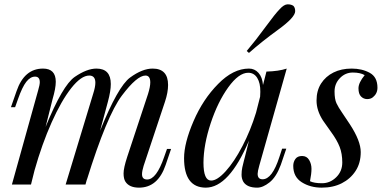

<svg xmlns="http://www.w3.org/2000/svg" viewBox="-20 -840 1753 874"><path d="M674.8 -527.8Q745.1 -527.8 745.1 -453.1Q745.1 -419.4 731 -377L633.8 -85Q626.5 -61.5 626.5 -46.9Q626.5 -22.9 649.9 -22.9Q691.9 -22.9 727.1 -125L740.2 -162.1H758.8L733.9 -88.9Q698.7 14.2 612.8 14.2Q568.4 14.2 550.8 -13.2Q542.5 -26.4 542.5 -50.8Q542.5 -75.2 559.1 -126L653.8 -412.1Q664.1 -444.8 664.1 -464.8Q664.1 -496.1 642.1 -496.1Q603.5 -496.1 534.9 -405Q466.3 -314 375 -20L376 -24.9L369.1 0H278.8L403.8 -412.1Q414.1 -443.8 414.1 -463.4Q414.1 -496.1 386.2 -496.1Q349.6 -496.1 304.4 -439Q259.3 -381.8 215.1 -283Q170.9 -184.1 137.2 -64.5L121.1 0H34.2L153.8 -429.2Q161.1 -454.1 161.1 -465.8Q161.1 -491.2 139.6 -491.2Q118.2 -491.2 99.6 -467.5Q81.1 -443.8 62 -389.2L48.8 -352.1H29.8L55.2 -424.8Q90.3 -527.8 175.8 -527.8Q233.9 -527.8 233.9 -467.8Q233.9 -438 219.2 -388.2L187.5 -262.2Q265.1 -452.1 320.3 -490Q375.5 -527.8 418.9 -527.8Q484.4 -527.8 484.4 -457.5Q484.4 -425.8 471.2 -377L435.5 -244.6Q516.6 -446.3 572.3 -487.1Q627.9 -527.8 674.8 -527.8Z M906.2 -99.6Q906.2 -18.1 940.9 -18.1Q968.3 -17.6 1007.3 -60.5Q1046.4 -103.5 1083.5 -174.8Q1120.6 -246.1 1145.5 -327.1L1164.1 -399.9Q1165 -415.5 1165 -421.9Q1165.5 -461.9 1150.9 -485.4Q1136.2 -508.8 1109.9 -508.8Q1066.9 -508.8 1019 -442.4Q971.2 -376 939 -278.8Q906.7 -181.2 906.2 -99.6ZM916.5 14.2Q817.9 13.7 817.9 -120.1Q817.9 -188.5 860.8 -288.1Q903.8 -388.2 973.1 -458Q1041.5 -527.8 1113.3 -527.8Q1139.2 -527.8 1156.7 -508.3Q1174.3 -488.8 1177.2 -453.1L1192.9 -514.2Q1248.5 -515.6 1285.2 -527.8L1160.2 -85.9Q1152.8 -59.6 1152.8 -48.8Q1152.8 -23.9 1175.3 -23.9Q1219.2 -23.9 1252 -126L1264.2 -163.1H1283.2L1258.3 -89.8Q1237.8 -34.2 1207 -9.8Q1176.3 14.6 1150.4 14.2Q1105 14.2 1087.9 -12.2Q1079.6 -26.9 1079.6 -44.4Q1079.6 -62.5 1083 -78.1Q1086.4 -93.8 1090.3 -108.4Q1094.2 -123 1095.2 -127L1113.3 -199.7Q1022.5 14.2 916.5 14.2ZM1315.9 -813Q1323.7 -804.7 1323.7 -789.1Q1323.7 -761.2 1247.1 -705.6Q1170.4 -649.9 1113.3 -599.1L1103 -607.9Q1144.5 -656.7 1189 -717.8Q1233.4 -778.3 1252.9 -797.9Q1272.9 -820.3 1289.6 -820.3Q1306.2 -820.3 1315.9 -813Z M1450.2 -291.5Q1420.9 -336.9 1420.9 -382.3Q1420.9 -427.7 1441.7 -460Q1462.4 -492.2 1498 -510Q1533.7 -527.8 1580.8 -527.8Q1627.9 -527.8 1663.1 -508.5Q1698.2 -489.3 1698.2 -440.9Q1698.2 -414.1 1677.7 -397.5Q1667 -388.7 1650.9 -388.9Q1634.8 -389.2 1623.3 -400.9Q1611.8 -412.6 1611.8 -438Q1611.8 -463.4 1640.1 -498Q1620.1 -509.8 1585.9 -509.8Q1551.8 -509.8 1527.3 -484.4Q1502.9 -459 1502.9 -423.8Q1502.9 -388.7 1511.7 -369.9Q1520.5 -351.1 1537.1 -327.4Q1553.7 -303.7 1573.2 -273.4Q1622.1 -198.2 1622.1 -147.9Q1622.1 -97.7 1598.6 -61.8Q1575.2 -25.9 1535.9 -5.9Q1496.6 14.2 1444.6 14.2Q1392.6 14.2 1353.8 -10.3Q1314.9 -34.7 1314.9 -85Q1314.9 -102.5 1324.5 -116.2Q1334 -129.9 1355.2 -129.9Q1376.5 -129.9 1387.2 -111.8Q1397.9 -93.8 1397.9 -71.5Q1397.9 -49.3 1391.1 -15.1Q1409.7 -5.9 1446 -5.9Q1482.4 -5.9 1510.3 -33Q1538.1 -60.1 1538.1 -100.3Q1538.1 -140.6 1526.1 -171.4Q1514.2 -202.1 1488 -238Q1461.9 -273.9 1450.2 -291.5Z"/></svg>

Font: PlayfairDisplay-Italic
Style: Italic
Weight: 400
Italic angle: -14°
Designer: Claus Eggers Sørensen
Foundry: Claus Eggers Sørensen
Version: Version 1.002;PS 001.002;hotconv 1.0.70;makeotf.lib2.5.58329